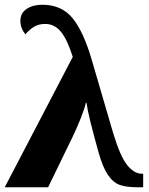

<svg xmlns="http://www.w3.org/2000/svg" viewBox="-23 -790 627 810"><path d="M284 -550Q261 -623 234 -656Q207 -689 168 -689Q139 -689 119.5 -676.5Q100 -664 84 -645Q63 -672 63 -702Q63 -735 89.5 -752.5Q116 -770 155 -770Q237 -770 283 -713.5Q329 -657 363 -541L454 -230Q484 -130 513.5 -93.5Q543 -57 576 -57H581V0H556Q510 0 482 -10Q454 -20 432 -52.5Q410 -85 392 -150Q348 -307 342 -356H339Q335 -335 318 -292Q301 -249 283 -212L180 0H-3Z"/></svg>

Font: Noto Serif ExtraBold
Style: Regular
Weight: 800
Designer: Monotype Design Team
Foundry: Monotype Imaging Inc.
Version: Version 1.001